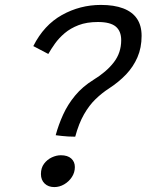

<svg xmlns="http://www.w3.org/2000/svg" viewBox="-20 -756 596 781"><path d="M286 -200Q271 -200 257.5 -200.8Q244 -201.5 231.5 -203Q219 -204.5 206.5 -206Q218 -248.5 236.8 -289.8Q255.5 -331 285.5 -367.2Q315.5 -403.5 360.5 -431.5Q413.5 -464 443.2 -502.8Q473 -541.5 473 -592.5Q473 -629.5 450.8 -648Q428.5 -666.5 378.5 -666.5Q333 -666.5 299.8 -653.8Q266.5 -641 243 -621Q219.5 -601 203.5 -578.5Q187.5 -556 176.5 -536.5L115.5 -568.5Q158.5 -654 232 -695Q305.5 -736 390.5 -736Q444 -736 481 -722Q518 -708 537 -680.2Q556 -652.5 556 -610Q556 -562 539.2 -523.2Q522.5 -484.5 492.8 -453.2Q463 -422 423 -396Q395 -378 369 -353Q343 -328 321.8 -291Q300.5 -254 286 -200ZM201 5Q176.5 5 161.5 -9.5Q146.5 -24 146.5 -48Q146.5 -73 159.2 -90Q172 -107 190.8 -115.8Q209.5 -124.5 227.5 -124.5Q255 -124.5 269.8 -111.2Q284.5 -98 284.5 -76.5Q284.5 -54.5 272.5 -36Q260.5 -17.5 241.2 -6.2Q222 5 201 5Z"/></svg>

Font: Grandstander Thin Light
Style: Italic
Weight: 300
Italic angle: -15°
Version: Version 1.200